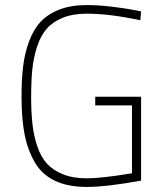

<svg xmlns="http://www.w3.org/2000/svg" viewBox="-20 -729 657 758"><path d="M356 -313V-347H537V-16Q401 9 322 9Q247 9 195.5 -16Q144 -41 116 -90.5Q88 -140 76.5 -201.5Q65 -263 65 -347Q65 -414 71 -465Q77 -516 94 -563.5Q111 -611 139.5 -642Q168 -673 214 -691Q260 -709 322 -709Q369 -709 422.5 -702.5Q476 -696 506 -690L537 -684L534 -649Q413 -675 322 -675Q267 -675 227 -658.5Q187 -642 163.5 -614.5Q140 -587 126 -543.5Q112 -500 107.5 -454.5Q103 -409 103 -347Q103 -286 108 -240Q113 -194 127 -152Q141 -110 165 -83.5Q189 -57 228.5 -41Q268 -25 322 -25Q353 -25 396 -30Q439 -35 469.5 -40Q500 -45 501 -45V-313Z"/></svg>

Font: TitilliumMaps29L
Style: 1 wt
Weight: 100
Designer: Campivisivi
Foundry: Accademia di Belle Arti di Urbino and students of MA course of Visual design
Version: Version 001.001